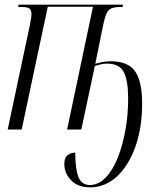

<svg xmlns="http://www.w3.org/2000/svg" viewBox="-20 -556 702 824"><path d="M367 248Q315 248 285.5 218Q256 188 256 148Q256 121 270 110Q284 99 303 99Q303 169 316.5 203.5Q330 238 366 238Q402 238 432.5 207Q463 176 484.5 123Q506 70 518 3.5Q530 -63 530 -133Q530 -209 511.5 -246Q493 -283 439 -283Q424 -283 412.5 -280Q401 -277 387 -273L329 0H268L379 -527H185L73 0H13L107 -443Q115 -480 115 -495Q115 -514 105.5 -520Q96 -526 71 -526H58L60 -536H508L506 -526H497Q473 -526 459 -520.5Q445 -515 437 -497.5Q429 -480 422 -445L389 -282Q405 -287 420.5 -290Q436 -293 455 -293Q530 -293 560 -249.5Q590 -206 590 -112Q590 -8 561 73.5Q532 155 481.5 201.5Q431 248 367 248Z"/></svg>

Font: Noto Serif Display ExtraCondensed Light
Style: Italic
Weight: 300
Width: 2
Italic angle: -12°
Designer: Monotype Design Team
Foundry: Monotype Imaging Inc.
Version: Version 2.009